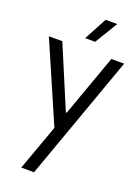

<svg xmlns="http://www.w3.org/2000/svg" viewBox="-223 -979 1025 1409"><g transform="rotate(20 289.0 -274.5)"><path d="M134 341 263 -16 -5 -634H100L303 -152H310L483 -634H583L234 341ZM250 -712 345 -890H436L328 -712Z"/></g></svg>

Font: Matangi SemiBold
Style: Regular
Weight: 600
Designer: Prashant Pant
Foundry: The Graphic Ant
Version: Version 3.002